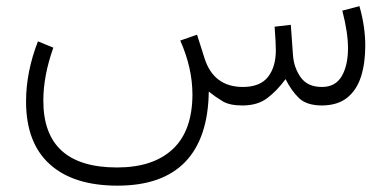

<svg xmlns="http://www.w3.org/2000/svg" viewBox="-20 -334 1239 608"><path d="M747.6 0Q707.5 0 685.3 -13.2Q663.1 -26.4 641.1 -43.9Q639.2 103 566.7 178.5Q494.1 253.9 352.1 253.9Q212.4 253.9 137.5 186Q62.5 118.2 62.5 -12.7Q62.5 -106 100.1 -203.1L148.9 -183.1Q117.2 -94.2 117.2 -15.1Q117.2 196.3 350.6 196.3Q464.8 196.3 526.9 138.4Q588.9 80.6 589.4 -34.2Q589.4 -118.7 550.8 -205.6L604 -224.1L627.9 -148.9Q656.7 -59.1 748.5 -58.6Q803.7 -58.6 828.6 -90.3Q853.5 -122.1 853.5 -175.3Q853.5 -186.5 852.5 -205.1Q851.6 -223.6 849.6 -249.5L900.9 -255.4L907.7 -160.6Q910.2 -120.6 931.9 -89.6Q953.6 -58.6 999.5 -58.6Q1042 -58.6 1062 -92.5Q1082 -126.5 1082 -181.6Q1082 -231 1064 -300.3L1118.2 -314.5Q1136.7 -250 1136.7 -189Q1136.7 -134.3 1123.3 -91.8Q1109.9 -49.3 1079.8 -24.9Q1049.8 -0.5 1000 0Q951.2 0 927 -23.2Q902.8 -46.4 884.3 -83.5Q857.9 -47.4 826.9 -23.7Q795.9 0 747.6 0Z"/></svg>

Font: Vazir Thin
Style: Thin
Weight: 100
Designer: Saber Rastikerdar
Foundry: Saber Rastikerdar
Version: Version 30.0.0